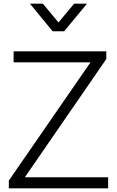

<svg xmlns="http://www.w3.org/2000/svg" viewBox="-20 -1024 635 1044"><path d="M28 0H568V-60H115L558 -703V-745H54V-685H472L28 -42ZM143 -1004 266 -854H329L453 -1004H383L298 -902L213 -1004Z"/></svg>

Font: Mluvka Light
Style: Regular
Weight: 300
Designer: Modified by Jiří Krblich, Original typeface by Gumpita Rahayu
Foundry: Gumpita Rahayu & Jiří Krblich
Version: Version 2.000;Glyphs 3.1.1 (3134)